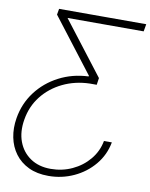

<svg xmlns="http://www.w3.org/2000/svg" viewBox="-100 -801 852 1088"><g transform="rotate(10 326.0 -256.5)"><path d="M576.2 -34.2Q562.5 39.6 515.4 95.9Q468.3 152.3 399.9 183.8Q331.5 215.3 254.4 215.3Q188.5 215.3 140.1 192.1Q91.8 168.9 61.8 128.4Q31.7 87.9 21.2 35.2Q10.7 -17.6 20.5 -76.2Q34.7 -161.6 85 -228.5Q135.3 -295.4 212.2 -335.4Q289.1 -375.5 381.8 -379.4L382.8 -383.3L144.5 -693.4L150.4 -727.5H651.9L644.5 -685.1H199.7L201.2 -691.9L440.9 -380.4L435.1 -340.8H395Q310.5 -338.4 240.2 -304.2Q169.9 -270 124 -211.4Q78.1 -152.8 65.4 -75.7Q53.2 -3.9 74.2 52.2Q95.2 108.4 143.3 141.1Q191.4 173.8 260.3 173.8Q326.2 173.8 383.5 147.2Q440.9 120.6 480.2 73.5Q519.5 26.4 530.8 -34.2Z"/></g></svg>

Font: Inter 28pt ExtraLight
Style: Italic
Weight: 250
Italic angle: -9.3988°
Designer: Rasmus Andersson
Foundry: rsms
Version: Version 4.001;git-66647c0bb